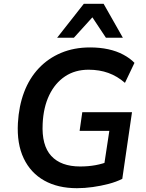

<svg xmlns="http://www.w3.org/2000/svg" viewBox="-20 -978 766 1008"><path d="M384 10Q284 10 212.5 -30Q141 -70 104.5 -146.5Q68 -223 74 -332Q79 -421 106.5 -494Q134 -567 183.5 -619.5Q233 -672 301 -700.5Q369 -729 453 -729Q504 -729 548 -719.5Q592 -710 627.5 -691Q663 -672 686 -648L636 -543Q596 -578 549 -595Q502 -612 445 -612Q374 -612 321.5 -577Q269 -542 238.5 -478.5Q208 -415 204 -329Q198 -215 249 -159.5Q300 -104 401 -104Q444 -104 482 -111Q520 -118 554 -132L521 -74L554 -291H398L412 -389H673L622 -39Q590 -23 550 -12.5Q510 -2 467 4Q424 10 384 10ZM280 -780 420 -958H524L625 -780H536L465 -887L368 -780Z"/></svg>

Font: Nunitoga
Style: Bold Italic
Weight: 700
Italic angle: -9°
Designer: Vernon Adams
Foundry: Vernon Adams
Version: Version 1.0